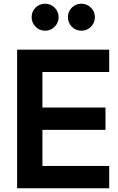

<svg xmlns="http://www.w3.org/2000/svg" viewBox="-20 -1012 635 1032"><path d="M72 -745H567V-625H208V-434H547V-314H208V-120H567V0H72ZM150 -920Q150 -950 171 -971Q192 -992 223 -992Q252 -992 273.5 -971Q295 -950 295 -920Q295 -890 274 -868.5Q253 -847 223 -847Q192 -847 171 -868.5Q150 -890 150 -920ZM418 -992Q447 -992 468.5 -971Q490 -950 490 -920Q490 -890 469 -868.5Q448 -847 418 -847Q387 -847 366 -868.5Q345 -890 345 -920Q345 -950 366 -971Q387 -992 418 -992Z"/></svg>

Font: Evergrow Sans
Style: Bold
Weight: 700
Foundry: 10Web
Version: Version 1.000